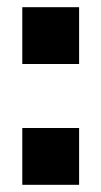

<svg xmlns="http://www.w3.org/2000/svg" viewBox="-20 -514 282 534"><path d="M42 0V-158H200V0ZM42 -336V-494H200V-336Z"/></svg>

Font: Instrument Sans Condensed
Style: Bold
Weight: 700
Width: 3
Designer: Rodrigo Fuenzalida
Foundry: fragTYPE
Version: Version 1.000;gftools[0.9.28]